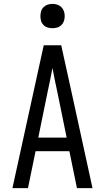

<svg xmlns="http://www.w3.org/2000/svg" viewBox="-20 -968 540 988"><path d="M44 0 205 -735H295L349 -490L456 0H376L337 -190H163L124 0ZM323 -260 276 -490Q269 -522 262.5 -554Q256 -586 250 -618Q244 -586 237.5 -554Q231 -522 224 -490L177 -260ZM250 -823Q237 -823 225 -826.5Q213 -830 204 -839Q195 -848 191.5 -860Q188 -872 188 -885Q188 -898 191.5 -910Q195 -922 204 -931Q213 -940 225 -944Q237 -948 250 -948Q263 -948 275 -944Q287 -940 296 -931Q305 -922 309 -910Q313 -898 313 -885Q313 -872 309 -860Q305 -848 296 -839Q287 -830 275 -826.5Q263 -823 250 -823Z"/></svg>

Font: Iosevka Term SS14
Style: Regular
Weight: 400
Monospace: yes
Designer: Belleve Invis
Foundry: Belleve Invis
Version: Version 24.1.1; ttfautohint (v1.8.4)